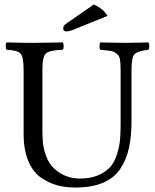

<svg xmlns="http://www.w3.org/2000/svg" viewBox="-20 -839 701 869"><path d="M404.8 -818.8Q447.8 -798.8 466.8 -767.1L323.2 -709Q295.4 -696.8 280.8 -696.8Q265.6 -696.8 266.1 -711.9Q266.1 -723.1 280.8 -732.9ZM171.9 -522.9V-266.1Q171.9 -224.1 173.8 -197Q175.8 -169.9 188 -135Q200.2 -100.1 223.1 -78.1Q272 -31.2 341.8 -30.8Q390.6 -30.8 425.8 -46.4Q460.9 -62 480 -84.5Q499 -106.9 510 -142.6Q521 -178.2 523.4 -207.5Q525.9 -236.8 525.9 -276.9V-522.9Q525.9 -553.7 522.9 -570.3Q520 -586.9 507.6 -596.4Q495.1 -606 481 -608.4Q466.8 -610.8 434.1 -613.8Q430.2 -617.7 430.2 -629.9Q430.2 -642.1 434.1 -647Q525.9 -645 549.8 -645Q575.7 -645 651.9 -647Q655.8 -642.1 655.8 -630.1Q655.8 -618.2 651.9 -613.8Q603 -607.9 589.1 -594Q575.2 -580.1 575.2 -522.9V-294.9Q575.2 -224.1 564.2 -171.6Q553.2 -119.1 525.6 -76.7Q498 -34.2 447 -12.2Q396 9.8 320.8 9.8Q276.9 9.8 240 0Q203.1 -9.8 166.5 -34.4Q129.9 -59.1 108.4 -109.6Q86.9 -160.2 86.9 -232.9V-522.9Q86.9 -582 72.5 -596.9Q58.1 -611.8 9.8 -613.8Q5.9 -617.7 5.9 -629.9Q5.9 -642.1 9.8 -647Q87.9 -645 128.9 -645Q169.9 -645 264.2 -647Q268.1 -642.1 268.1 -630.1Q268.1 -618.2 264.2 -613.8Q204.1 -611.8 188 -597.4Q171.9 -583 171.9 -522.9Z"/></svg>

Font: Linux Libertine O
Style: Regular
Weight: 400
Designer: Philipp H. Poll
Foundry: Philipp H. Poll
Version: Version 5.3.0